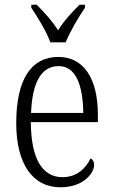

<svg xmlns="http://www.w3.org/2000/svg" viewBox="-20 -786 479 816"><path d="M194 -606H259C277 -651 315 -715 341 -753V-766H318C282 -730 252 -698 227 -657C201 -698 171 -730 136 -766H113V-753C139 -715 178 -651 194 -606ZM237 10C333 10 380 -49 380 -85C380 -100 373 -109 365 -113C345 -71 307 -33 246 -33C162 -33 112 -107 111 -267H396V-298C396 -455 334 -544 228 -544C114 -544 49 -451 49 -263C49 -89 119 10 237 10ZM334 -306H112C117 -431 153 -505 229 -505C303 -505 332 -424 334 -306Z"/></svg>

Font: Noto Serif Myanmar Condensed Light
Style: Regular
Weight: 300
Width: 3
Designer: Ben Mitchell and the Monotype Design Team
Foundry: Monotype Imaging Inc.
Version: Version 2.106